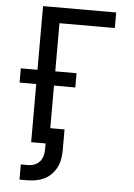

<svg xmlns="http://www.w3.org/2000/svg" viewBox="-62 -781 723 1033"><g transform="rotate(5 300.0 -264.5)"><path d="M83 206V124H122Q140 124 157 117.5Q174 111 185.5 97.5Q197 84 201.5 66.5Q206 49 206 31V0H128V-314H38V-391H128V-735H523V-651H224V-391H339V-314H224V-84H301V31Q301 55 296.5 78.5Q292 102 281 123Q270 144 253 161Q236 178 214.5 188Q193 198 169.5 202Q146 206 122 206Z"/></g></svg>

Font: Iosevka Fixed Medium Extended
Style: Regular
Weight: 500
Width: 7
Monospace: yes
Designer: Belleve Invis
Foundry: Belleve Invis
Version: Version 24.1.1; ttfautohint (v1.8.4)